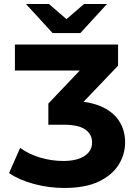

<svg xmlns="http://www.w3.org/2000/svg" viewBox="-20 -921 678 953"><path d="M299 12Q222 12 148 -8Q74 -28 25 -62L80 -187Q122 -156 179 -139Q236 -122 294 -122Q361 -122 399 -146.5Q437 -171 437 -214Q437 -255 403 -278.5Q369 -302 295 -302H220V-407L376 -571H54V-700H566V-595L395 -416Q442 -409 479 -394Q540 -368 570.5 -321.5Q601 -275 601 -215Q601 -155 569 -103.5Q537 -52 470.5 -20Q404 12 299 12ZM241 -757 109 -901H223L310 -826L397 -901H511L379 -757Z"/></svg>

Font: Montserrat Z
Style: Bold
Weight: 700
Designer: Julieta Ulanovsky
Foundry: Julieta Ulanovsky
Version: Version 8.000